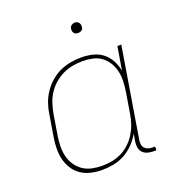

<svg xmlns="http://www.w3.org/2000/svg" viewBox="-130 -814 860 928"><g transform="rotate(-20 300.0 -349.5)"><path d="M239 8Q210 8 182 1.5Q154 -5 131.5 -20Q109 -35 94 -58.5Q79 -82 72.5 -109Q66 -136 66.5 -165Q67 -194 72 -223L90 -333Q94 -361 103.5 -388Q113 -415 129.5 -439.5Q146 -464 169 -484Q192 -504 218 -516Q244 -528 272 -533Q300 -538 328 -538Q358 -538 387 -531Q416 -524 438 -506.5Q460 -489 473.5 -463.5Q487 -438 492 -410L512 -530H532L456 -68Q454 -56 455.5 -45Q457 -34 464 -26Q471 -18 481.5 -14.5Q492 -11 503 -11H517V8H500Q485 8 470.5 3.5Q456 -1 446.5 -11.5Q437 -22 434.5 -37Q432 -52 435 -68L441 -105Q426 -78 404 -55.5Q382 -33 354.5 -18Q327 -3 297.5 2.5Q268 8 239 8ZM245 -11Q270 -11 295.5 -15.5Q321 -20 344.5 -31.5Q368 -43 388 -61.5Q408 -80 422 -102.5Q436 -125 444.5 -149.5Q453 -174 457 -199L475 -309Q479 -335 480 -361Q481 -387 475.5 -411.5Q470 -436 457 -457.5Q444 -479 424.5 -493.5Q405 -508 380 -513.5Q355 -519 328 -519Q303 -519 277.5 -514.5Q252 -510 227.5 -498.5Q203 -487 182 -469Q161 -451 146 -428Q131 -405 123 -380.5Q115 -356 110 -330L92 -220Q88 -194 87.5 -167.5Q87 -141 93 -116.5Q99 -92 113 -71Q127 -50 147.5 -36Q168 -22 193.5 -16.5Q219 -11 245 -11ZM356 -654Q350 -654 344 -656Q338 -658 334.5 -663Q331 -668 330 -674Q329 -680 330 -686Q331 -691 333.5 -695Q336 -699 339.5 -701.5Q343 -704 347.5 -705.5Q352 -707 356 -707Q363 -707 368.5 -704.5Q374 -702 377.5 -697Q381 -692 382 -686Q383 -680 382 -674Q382 -669 379.5 -665Q377 -661 373 -658.5Q369 -656 365 -655Q361 -654 356 -654Z"/></g></svg>

Font: Iosevka Curly Thin Extended
Style: Italic
Weight: 100
Width: 7
Italic angle: -9°
Monospace: yes
Designer: Belleve Invis
Foundry: Belleve Invis
Version: Version 11.1.0; ttfautohint (v1.8.3)